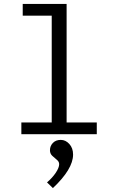

<svg xmlns="http://www.w3.org/2000/svg" viewBox="-20 -685 603 980"><path d="M89 0V-60H244V-605H96V-665H320V-60H474V0ZM250 275 220 246Q247 223 264.5 197Q282 171 282 153Q282 140 270 130.5Q258 121 246.5 110Q235 99 235 82Q235 60 250 44.5Q265 29 290 29Q315 29 334 50Q353 71 353 104Q353 141 327 184Q301 227 250 275Z"/></svg>

Font: Inconsolata SemiExpanded
Style: Regular
Weight: 400
Width: 6
Monospace: yes
Designer: Raph Levien, Cyreal, Brenton Simpson
Foundry: Raph Levien, Cyreal, Google
Version: Version 3.100; ttfautohint (v1.8.4.7-5d5b)